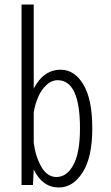

<svg xmlns="http://www.w3.org/2000/svg" viewBox="-20 -820 490 851"><path d="M75.5 0V-800H129.5V-427.5Q173 -511 249 -511Q310 -511 349.5 -445.5Q389 -380 389 -251Q389 -122.5 346.2 -55.8Q303.5 11 241 11Q168.5 11 129.5 -68.5L126 0ZM235.5 -464.5Q208 -464.5 185 -442.5Q162 -420.5 148.8 -389.2Q135.5 -358 129.5 -322.5V-186.5Q138 -124 163.8 -79.8Q189.5 -35.5 230 -35.5Q276.5 -35.5 305.5 -89.5Q334.5 -143.5 334.5 -251Q334.5 -464.5 235.5 -464.5Z"/></svg>

Font: League Mono Condensed UltraLight
Style: Regular
Weight: 200
Width: 1
Designer: Tyler Finck
Foundry: The League of Moveable Type / Tyler Finck
Version: Version 2.210